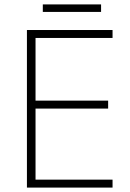

<svg xmlns="http://www.w3.org/2000/svg" viewBox="-20 -850 591 870"><path d="M490 0H102V-714H490V-678H141V-394H470V-358H141V-36H490ZM438 -830V-796H174V-830Z"/></svg>

Font: Noto Sans Devanagari ExtraLight
Style: Regular
Weight: 200
Designer: Jelle Bosma - Monotype Design Team
Foundry: Monotype Imaging Inc.
Version: Version 2.004; ttfautohint (v1.8.4.7-5d5b)